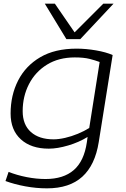

<svg xmlns="http://www.w3.org/2000/svg" viewBox="-20 -810 689 1050"><path d="M10 180 27 130Q72 148 125.5 158.5Q179 169 229 169Q327 169 383.5 120Q440 71 455 -32L459 -61Q412 -32 353 -14.5Q294 3 247 3Q150 3 94 -48Q38 -99 38 -189Q38 -289 79 -369.5Q120 -450 200 -497Q280 -544 399 -544Q450 -544 505 -534.5Q560 -525 596 -509L520 -33Q500 93 430 156.5Q360 220 237 220Q178 220 118.5 209Q59 198 10 180ZM525 -471Q501 -480 469.5 -488Q438 -496 389 -496Q301 -496 237 -456.5Q173 -417 138.5 -350Q104 -283 104 -202Q104 -128 149 -88Q194 -48 273 -48Q301 -48 336 -56Q371 -64 406 -78.5Q441 -93 468 -110ZM601 -790 419 -596H343L225 -790H280L388 -633L545 -790Z"/></svg>

Font: Georama Expanded Light
Style: Italic
Weight: 300
Width: 7
Italic angle: -9°
Designer: Jean-Baptiste Levee
Foundry: Production Type
Version: Version 1.000